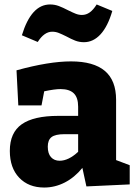

<svg xmlns="http://www.w3.org/2000/svg" viewBox="-20 -826 608 860"><path d="M500 -109 561 -86V0L367 9L349 -74Q314 -31 270 -8.5Q226 14 178 14Q108 14 66 -30Q24 -74 24 -150Q24 -232 77.5 -269.5Q131 -307 241 -307H330V-348Q330 -389 310.5 -408Q291 -427 251 -427Q225 -427 178 -417L166 -354H62L54 -511Q199 -551 298 -551Q399 -551 449.5 -508.5Q500 -466 500 -379ZM330 -146V-225H269Q228 -225 211 -212Q194 -199 194 -169Q194 -138 208.5 -122Q223 -106 247 -106Q287 -106 330 -146ZM277 -663Q257 -673 243 -678.5Q229 -684 214 -684Q178 -684 149 -638L78 -668Q120 -806 204 -806Q225 -806 243.5 -799Q262 -792 285 -780Q305 -770 319 -764.5Q333 -759 347 -759Q366 -759 382 -770.5Q398 -782 413 -806L483 -777Q463 -708 430.5 -672.5Q398 -637 356 -637Q335 -637 317 -644Q299 -651 277 -663Z"/></svg>

Font: Bitter Pro ExtraBold
Style: Regular
Weight: 800
Designer: Sol Matas, and Bitter project Authors
Foundry: Sol Matas
Version: Version 1.010